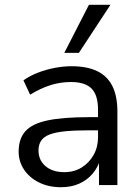

<svg xmlns="http://www.w3.org/2000/svg" viewBox="-20 -774 587 803"><path d="M235 9Q184 9 144 -10.5Q104 -30 81 -64Q58 -98 58 -140Q58 -194 86.5 -225.5Q115 -257 179.5 -270.5Q244 -284 352 -284H404V-229H354Q294 -229 253 -225Q212 -221 187.5 -211.5Q163 -202 152 -185.5Q141 -169 141 -145Q141 -104 170.5 -79Q200 -54 249 -54Q290 -54 321.5 -73.5Q353 -93 371.5 -126Q390 -159 390 -200V-315Q390 -376 363 -403.5Q336 -431 277 -431Q233 -431 191.5 -418Q150 -405 106 -378L78 -438Q105 -457 138.5 -470Q172 -483 208.5 -490Q245 -497 280 -497Q343 -497 385.5 -477Q428 -457 449.5 -415Q471 -373 471 -307V0H394V-112H401Q391 -76 368 -48.5Q345 -21 311.5 -6Q278 9 235 9ZM249 -553 352 -754H442L310 -553Z"/></svg>

Font: Nunito Sans 12pt ExtraLight 11pt
Style: Regular
Weight: 400
Version: Version 3.101;gftools[0.9.27]